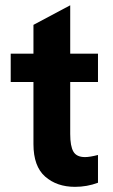

<svg xmlns="http://www.w3.org/2000/svg" viewBox="-20 -696 426 726"><path d="M106.5 -151V-386H20.5V-493H106.5V-602L245.5 -676V-493H350.5V-386H245.5V-189.5Q245.5 -143.5 257.5 -122.8Q269.5 -102 301.5 -102Q319.5 -102 350.5 -110V-5Q309 10.5 263.5 10.5Q195 10.5 150.8 -28.2Q106.5 -67 106.5 -151Z"/></svg>

Font: HK Grotesk ExtraBold
Style: Regular
Weight: 800
Designer: Alfredo Marco Pradil
Foundry: Hanken Design Co.
Version: Version 3.001